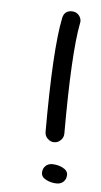

<svg xmlns="http://www.w3.org/2000/svg" viewBox="-45 -581 320 611"><g transform="rotate(5 115.0 -275.0)"><path d="M160 -550Q173 -550 181.5 -541Q190 -532 190 -520Q190 -519 189.5 -517Q189 -515 189 -514Q170 -416 170 -160Q170 -148 161 -139Q152 -130 140 -130Q128 -130 119 -139Q110 -148 110 -160Q110 -424 131 -526Q136 -550 160 -550ZM110 -30Q110 -43 118.5 -51.5Q127 -60 140 -60Q158 -60 174 -52Q190 -44 190 -30Q190 -17 181.5 -8.5Q173 0 160 0Q142 0 126 -8Q110 -16 110 -30Z"/></g></svg>

Font: Pecita
Style: Book
Weight: 400
Width: 7
Version: Version 4.3